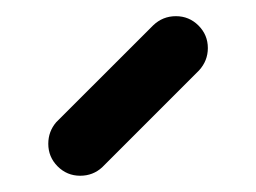

<svg xmlns="http://www.w3.org/2000/svg" viewBox="-20 -801 313 235"><path d="M223.6 -714.8 105 -596.2Q93.8 -585.9 78.1 -585.9Q62 -585.9 50.5 -597.4Q39.1 -608.9 39.1 -625Q39.1 -640.1 48.8 -651.4L167.5 -770Q179.2 -781.2 195.3 -781.2Q211.4 -781.2 222.9 -769.8Q234.4 -758.3 234.4 -742.2Q234.4 -726.6 223.6 -714.8Z"/></svg>

Font: Comfortaa
Style: Regular
Weight: 400
Designer: Johan Aakerlund
Foundry: Johan Aakerlund
Version: Version 2.001; ttfautohint (v1.4.1)